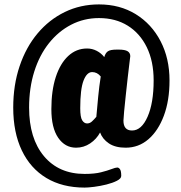

<svg xmlns="http://www.w3.org/2000/svg" viewBox="-20 -728 820 871"><path d="M364 123Q263 123 190.5 79.5Q118 36 79 -45.5Q40 -127 40 -240Q40 -342 69 -428Q98 -514 150.5 -576.5Q203 -639 274 -673.5Q345 -708 429 -708Q524 -708 596 -663.5Q668 -619 708.5 -541Q749 -463 749 -363Q749 -272 723.5 -203.5Q698 -135 653.5 -96.5Q609 -58 550 -58Q503 -58 474 -77.5Q445 -97 434 -127Q418 -97 389 -77.5Q360 -58 325 -58Q275 -58 244 -103Q213 -148 213 -233Q213 -317 233 -378.5Q253 -440 289.5 -474Q326 -508 375 -508Q398 -508 418.5 -497.5Q439 -487 453 -469Q458 -487 469 -495Q480 -503 510 -503H518Q547 -503 559 -495.5Q571 -488 571 -473Q571 -472 567.5 -444.5Q564 -417 559.5 -377Q555 -337 550.5 -295Q546 -253 543 -221.5Q540 -190 540 -181Q540 -136 579 -136Q622 -136 649.5 -198.5Q677 -261 677 -363Q677 -450 646 -513.5Q615 -577 559.5 -611.5Q504 -646 429 -646Q361 -646 303 -616Q245 -586 202 -532Q159 -478 135.5 -403.5Q112 -329 112 -240Q112 -100 179.5 -19.5Q247 61 364 61Q409 61 438.5 53.5Q468 46 486 39Q504 32 512 32Q519 32 524.5 40Q530 48 530 70Q530 82 510.5 92Q491 102 463 109Q435 116 407.5 119.5Q380 123 364 123ZM375 -168Q387 -168 396.5 -176.5Q406 -185 417 -198Q421 -243 425.5 -290Q430 -337 437 -381Q421 -401 398 -401Q374 -401 359 -362.5Q344 -324 344 -237Q344 -196 353 -182Q362 -168 375 -168Z"/></svg>

Font: Asap Condensed Condensed ExtraBold
Style: Italic
Weight: 800
Width: 3
Italic angle: -6°
Designer: Pablo Cosgaya
Foundry: Omnibus-Type
Version: Version 3.001; ttfautohint (v1.8.4.7-5d5b)